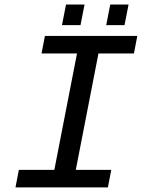

<svg xmlns="http://www.w3.org/2000/svg" viewBox="-20 -815 640 835"><path d="M175.3 -658.7H577.1L562.5 -582.5H408.2L309.6 -76.2H463.9L449.2 0H47.4L62 -76.2H216.3L314.9 -582.5H160.6ZM441.9 -705.6 459.5 -795.4H539.1L521.5 -705.6ZM249.5 -705.6 267.1 -795.4H347.7L330.1 -705.6Z"/></svg>

Font: Cousine
Style: Italic
Weight: 400
Italic angle: -12°
Monospace: yes
Designer: Steve Matteson
Foundry: Monotype Imaging Inc.
Version: Version 1.21